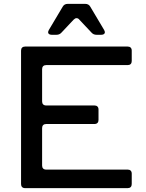

<svg xmlns="http://www.w3.org/2000/svg" viewBox="-20 -974 756 994"><path d="M662 -712V-658Q662 -648 656.5 -642.5Q651 -637 641 -637H219Q209 -637 203.5 -631.5Q198 -626 198 -616V-449Q198 -439 203.5 -433.5Q209 -428 219 -428H469Q479 -428 484.5 -422.5Q490 -417 490 -407V-353Q490 -343 484.5 -337.5Q479 -332 469 -332H219Q209 -332 203.5 -326.5Q198 -321 198 -311V-117Q198 -107 203.5 -101.5Q209 -96 219 -96H641Q651 -96 656.5 -90.5Q662 -85 662 -75V-21Q662 -11 656.5 -5.5Q651 0 641 0H110Q100 0 94.5 -5.5Q89 -11 89 -21V-712Q89 -722 94.5 -727.5Q100 -733 110 -733H641Q651 -733 656.5 -727.5Q662 -722 662 -712ZM447 -940 519 -819Q523 -811 523 -807Q523 -801 518 -797.5Q513 -794 505 -794H479Q464 -794 454 -805L391 -872Q385 -880 376 -880Q369 -880 361 -872L298 -805Q288 -794 273 -794H247Q239 -794 234 -797.5Q229 -801 229 -807Q229 -811 233 -819L305 -940Q313 -954 331 -954H421Q439 -954 447 -940Z"/></svg>

Font: Shippori Antique B1
Style: Regular
Weight: 400
Designer: FONTDASU
Foundry: FONTDASU / Google Inc. / but / Adobe
Version: Version 2.001